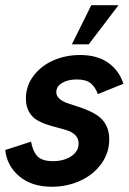

<svg xmlns="http://www.w3.org/2000/svg" viewBox="-29 -710 496 740"><path d="M248 -539.1 322.8 -689.9H427.7L313 -539.1ZM170.9 9.8Q93.3 9.8 45.4 -30.5Q-2.4 -70.8 -8.8 -131.8L90.8 -164.1Q96.7 -128.4 114.5 -108.6Q132.3 -88.9 174.8 -88.9Q216.8 -88.9 245.4 -107.7Q273.9 -126.5 273.9 -157.2Q273.9 -175.3 262.7 -187.5Q251.5 -199.7 233.6 -206.1Q215.8 -212.4 194.1 -217.8Q172.4 -223.1 150.6 -230.5Q128.9 -237.8 111.1 -248.8Q93.3 -259.8 82 -280.5Q70.8 -301.3 70.8 -330.1Q70.8 -378.9 100.1 -417.7Q129.4 -456.5 176.8 -477.3Q224.1 -498 279.8 -498Q345.2 -498 387.5 -468.5Q429.7 -439 446.8 -387.2L348.1 -347.2Q338.9 -373.5 321 -388.7Q303.2 -403.8 267.1 -403.8Q232.9 -403.8 210.4 -390.4Q188 -377 188 -355Q188 -340.8 199.2 -330.3Q210.4 -319.8 228.5 -313.2Q246.6 -306.6 268.3 -300Q290 -293.5 311.8 -283.9Q333.5 -274.4 351.6 -261.2Q369.6 -248 380.9 -225.6Q392.1 -203.1 392.1 -172.9Q392.1 -121.1 361.6 -78.9Q331.1 -36.6 280.3 -13.4Q229.5 9.8 170.9 9.8Z"/></svg>

Font: HK Grotesk Legacy
Style: Bold Italic
Weight: 700
Italic angle: -13°
Designer: Alfredo Marco Pradil
Foundry: Hanken Design Co.
Version: Version 2.022;PS 002.022;hotconv 1.0.88;makeotf.lib2.5.64775